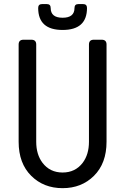

<svg xmlns="http://www.w3.org/2000/svg" viewBox="-20 -931 626 960"><path d="M190.4 -910.6H213.9Q233.4 -910.6 233.4 -891.1Q233.4 -842.3 293 -842.3Q352.5 -842.3 352.5 -891.1Q352.5 -910.6 372.1 -910.6H395.5Q415 -910.6 415 -891.1Q415 -781.2 293 -781.2Q170.9 -781.2 170.9 -891.1Q170.9 -910.6 190.4 -910.6ZM136.2 -51.8Q73.2 -114.3 73.2 -222.2V-708.5Q73.2 -732.4 97.7 -732.4H136.7Q161.1 -732.4 161.1 -708.5V-222.2Q161.1 -158.7 192.4 -117.2Q229.5 -68.4 293 -68.4Q356.4 -68.4 393.6 -117.2Q424.8 -158.7 424.8 -222.2V-708.5Q424.8 -732.4 449.2 -732.4H488.3Q512.7 -732.4 512.7 -708.5V-222.2Q512.7 -114.3 449.7 -51.8Q387.7 9.8 293 9.8Q198.2 9.8 136.2 -51.8Z"/></svg>

Font: Simply Mono
Style: Book
Weight: 400
Designer: Wojciech Kalinowski "wmk69" (wmk69@o2.pl)
Foundry: Wojciech Kalinowski "wmk69" (wmk69@o2.pl)
Version: Version 1.0.0